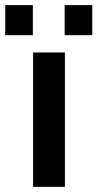

<svg xmlns="http://www.w3.org/2000/svg" viewBox="-69 -723 377 743"><path d="M59.1 -520H182.1V0H59.1ZM-48.8 -703.1H58.1V-586.9H-48.8ZM181.2 -703.1H288.1V-586.9H181.2Z"/></svg>

Font: D-DIN Exp
Style: DINExp-Bold
Weight: 700
Width: 7
Designer: Charles Nix
Foundry: Datto Inc.
Version: Version 1.00